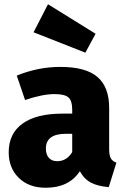

<svg xmlns="http://www.w3.org/2000/svg" viewBox="-20 -866 590 904"><path d="M430 -707 382 -618 138 -714 206 -846ZM494 -164Q494 -135 501.5 -121Q509 -107 528 -100L492 15Q441 11 408.5 -6Q376 -23 356 -60Q305 18 195 18Q116 18 68.5 -28.5Q21 -75 21 -149Q21 -237 86 -284Q151 -331 274 -331H320V-349Q320 -392 302 -407.5Q284 -423 237 -423Q180 -423 98 -395L59 -510Q159 -551 264 -551Q384 -551 439 -503.5Q494 -456 494 -358ZM249 -107Q294 -107 320 -150V-236H290Q196 -236 196 -166Q196 -139 210 -123Q224 -107 249 -107Z"/></svg>

Font: FiraGO ExtraBold
Style: Regular
Weight: 800
Designer: bBox Type
Foundry: bBox Type GmbH
Version: Version 1.001;PS 001.001;hotconv 1.0.88;makeotf.lib2.5.64775